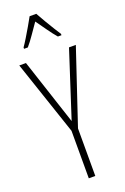

<svg xmlns="http://www.w3.org/2000/svg" viewBox="-178 -1003 687 1056"><g transform="rotate(-20 165.5 -474.5)"><path d="M166 -328 291 -714H331L185 -278V0H147V-278L0 -714H39ZM185 -949Q198 -925 216 -894.5Q234 -864 250.5 -837.5Q267 -811 275 -799V-791H254Q233 -815 209.5 -848.5Q186 -882 165 -911Q146 -884 122 -849Q98 -814 78 -791H56V-799Q68 -816 84.5 -843Q101 -870 117.5 -898.5Q134 -927 146 -949Z"/></g></svg>

Font: Noto Sans Arabic UI XCn XLt
Style: Regular
Weight: 200
Width: 2
Designer: Monotype Design Team, Nadine Chahine and Nizar Qandah
Foundry: Monotype Imaging Inc.
Version: Version 2.010; ttfautohint (v1.8.4.7-5d5b)